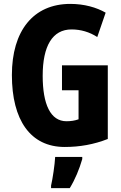

<svg xmlns="http://www.w3.org/2000/svg" viewBox="-20 -744 623 985"><path d="M298 -409V-281H383V-132C364 -125 343 -122 321 -122C239 -122 199 -209 199 -355C199 -508 249 -593 347 -593C394 -593 439 -580 479 -554L522 -679C475 -706 412 -724 341 -724C150 -724 41 -585 41 -359C41 -128 136 10 312 10C389 10 462 -3 533 -31V-409ZM402 72V61H263C261 101 250 174 242 208V221H338C365 177 387 124 402 72Z"/></svg>

Font: Noto Sans Armenian ExtraCondensed ExtraBold
Style: Regular
Weight: 800
Width: 2
Designer: Monotype Design Team
Foundry: Monotype Imaging Inc.
Version: Version 2.008